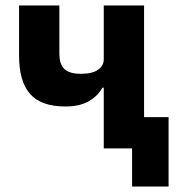

<svg xmlns="http://www.w3.org/2000/svg" viewBox="-20 -545 654 705"><path d="M465 0H361V-223H356Q338 -191 304.5 -172.5Q271 -154 220 -154Q131 -154 90.5 -200Q50 -246 50 -341V-525H198V-348Q198 -309 216.5 -291.5Q235 -274 277 -274Q319 -274 340 -289Q361 -304 361 -327V-525H509V-115H599V140H465Z"/></svg>

Font: Aneliza ExtraBold
Style: Regular
Weight: 800
Designer: Mike Abbink, Paul van der Laan, Pieter van Rosmalen
Foundry: Bold Monday
Version: Version 3.001;September 8, 2019;FontCreator 11.5.0.2425 64-b